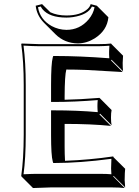

<svg xmlns="http://www.w3.org/2000/svg" viewBox="-20 -861 680 940"><path d="M454.1 -833 510.7 -776.4Q504.4 -711.9 443.8 -673.3Q404.8 -648.9 361.3 -648.4Q295.9 -649.4 251.5 -693.4L194.8 -750Q159.7 -786.1 154.8 -833L186 -840.8L226.6 -800.8Q260.3 -785.2 305.2 -785.2Q373.5 -785.2 408.7 -816.9Q420.9 -828.6 423.8 -840.8ZM296.4 -372.6Q369.6 -374 466.8 -381.8L470.2 -378.9L526.4 -322.3Q523.4 -308.6 523.4 -285.6Q523.4 -261.7 526.4 -247.6L470.2 -304.2L466.8 -300.8L523.4 -244.6Q424.8 -254.4 296.4 -254.4V-143.6Q296.4 -108.4 298.3 -73.7Q417 -78.1 534.2 -95.2L536.1 -90.8L592.8 -34.7Q590.8 -19 590.3 20.5Q590.3 29.8 592.8 56.6L536.1 0L534.2 2.9L590.3 59.6Q565.9 56.6 530.8 56.6H226.6L141.6 59.6L85 2.9L84 0Q95.7 -81.5 96.2 -200.2V-444.8Q96.2 -559.6 84 -645L85.9 -647.9Q87.4 -647.9 169.9 -645H463.9Q500 -645 523.9 -647.9L525.9 -645L582.5 -588.4Q580.6 -560.1 580.6 -553.2Q580.6 -529.3 582.5 -512.2L525.9 -568.8L523.9 -564.9L580.6 -508.3Q580.6 -508.3 401.4 -518.6Q349.1 -520.5 304.7 -520.5Q296.9 -492.7 296.4 -388.7ZM230 -200.2V-320.8H240.2Q359.4 -320.8 458.5 -312Q457 -327.1 457 -341.8Q457 -356.4 458.5 -371.1Q349.1 -361.8 240.2 -361.8H230V-444.8Q230 -550.3 238.3 -579.6L240.7 -586.9H248Q370.1 -586.9 515.1 -575.7Q513.7 -595.7 514.2 -609.9Q514.2 -618.7 515.6 -637.2Q491.7 -635.3 463.9 -634.8H169.9Q141.6 -634.8 95.2 -637.7Q106 -553.2 106 -444.8V-200.2Q106 -87.4 95.2 -7.8Q141.6 -10.3 169.9 -9.8H474.1Q502.4 -9.8 525.4 -7.8Q523.9 -26.9 523.9 -36.1Q523.9 -57.1 525.4 -83.5Q370.6 -63 248 -63H240.7L238.3 -70.3Q230 -99.6 230 -200.2ZM442.9 -825.7 430.2 -829.1Q410.6 -788.6 337.4 -777.3Q321.3 -774.9 305.2 -774.9Q222.2 -774.9 188 -815.9Q182.6 -822.8 179.7 -829.1L166 -825.7Q175.8 -765.6 232.9 -733.4Q266.6 -715.3 305.2 -714.8Q370.6 -714.8 414.1 -766.1Q437 -793.9 442.9 -825.7Z"/></svg>

Font: Linux Biolinum Shadow O
Style: Bold
Weight: 700
Designer: Philipp H. Poll
Foundry: Philipp H. Poll
Version: Version 0.9.2